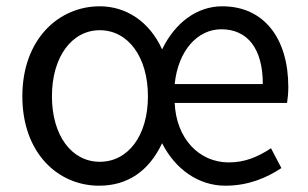

<svg xmlns="http://www.w3.org/2000/svg" viewBox="-20 -577 977 610"><path d="M295 13C385 13 453 -33 495 -122C537 -39 611 13 696 13C769 13 827 -12 874 -43L841 -106C800 -79 759 -61 707 -61C613 -61 540 -136 535 -250H892C894 -263 896 -281 896 -300C896 -455 819 -557 686 -557C606 -557 536 -505 495 -420C455 -509 380 -557 297 -557C166 -557 51 -452 51 -271C51 -91 164 13 295 13ZM297 -63C208 -63 145 -146 145 -271C145 -396 208 -481 297 -481C387 -481 450 -396 450 -271C450 -146 387 -63 297 -63ZM535 -310C546 -417 608 -484 683 -484C766 -484 815 -423 815 -310Z"/></svg>

Font: Source Han Sans HK
Style: Regular
Weight: 400
Designer: Ryoko NISHIZUKA 西塚涼子 (kana, bopomofo & ideographs); Paul D. Hunt (Latin, Greek & Cyrillic); Sandoll Communications 산돌커뮤니
Foundry: Adobe
Version: Version 2.000;hotconv 1.0.107;makeotfexe 2.5.65593